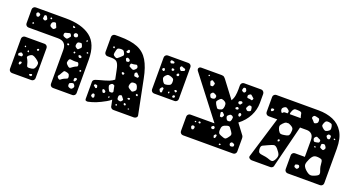

<svg xmlns="http://www.w3.org/2000/svg" viewBox="-41 -1072 2905 1570"><g transform="rotate(20 1411.5 -286.5)"><path d="M431 0Q420 0 412 -7.5Q404 -15 404 -26V-321Q404 -396 330 -396H74Q63 -396 55 -404Q47 -412 47 -423V-544Q47 -555 55 -563Q63 -571 74 -571H335Q474 -571 550.5 -513Q627 -455 627 -317V-27Q627 -16 619 -8Q611 0 600 0ZM117 -538Q107 -543 100 -536Q92 -529 97 -519Q101 -512 103 -508Q105 -504 113 -505Q121 -506 123.5 -510Q126 -514 128 -522Q129 -529 126.5 -532Q124 -535 117 -538ZM189 -525Q185 -532 182 -536Q179 -540 171 -539Q163 -537 162.5 -532Q162 -527 161 -519Q160 -511 160 -507Q160 -503 167 -500Q175 -496 179.5 -496Q184 -496 190 -503Q196 -509 194.5 -513.5Q193 -518 189 -525ZM230 -535 220 -538 215 -529 223 -523 231 -526ZM426 -533 413 -536 415 -523 423 -519 435 -524ZM281 -488Q276 -498 274 -504.5Q272 -511 261 -510Q248 -507 243 -502Q238 -497 236 -484Q235 -472 239.5 -467.5Q244 -463 255 -458Q265 -453 270 -454.5Q275 -456 283 -464Q289 -470 287 -475Q285 -480 281 -488ZM478 -468Q478 -481 466 -485Q453 -489 445 -479Q438 -469 446 -458Q453 -449 465 -453Q472 -455 475 -457.5Q478 -460 478 -468ZM420 -459Q414 -470 406.5 -468Q399 -466 387 -463Q376 -461 370 -458.5Q364 -456 363 -445Q362 -433 367 -429Q372 -425 383 -421Q393 -417 398 -417.5Q403 -418 410 -426Q419 -436 423 -442Q427 -448 420 -459ZM567 -463 559 -462 556 -455 562 -447 568 -455ZM99 -452 91 -447V-438H99L106 -443ZM536 -404Q532 -414 529.5 -419.5Q527 -425 516 -424Q503 -423 497 -420Q491 -417 488 -405Q485 -391 487.5 -384.5Q490 -378 502 -371Q512 -364 517 -369Q522 -374 531 -382Q537 -387 538 -391.5Q539 -396 536 -404ZM428 -386 417 -383 419 -373 428 -369 436 -377ZM600 -373 591 -369 592 -362 599 -359 606 -365ZM504 -338 492 -340 489 -330 496 -324 503 -328ZM554 -326Q544 -330 538 -323Q535 -319 537 -316.5Q539 -314 542 -310Q546 -304 551 -305Q557 -307 560.5 -307Q564 -307 564 -313Q564 -319 562 -321.5Q560 -324 554 -326ZM74 0Q63 0 55 -8Q47 -16 47 -27V-289Q47 -300 55 -308Q63 -316 74 -316H243Q254 -316 262 -308Q270 -300 270 -289V-27Q270 -16 262 -8Q254 0 243 0ZM515 -266Q498 -267 487.5 -269Q477 -271 471 -255Q464 -237 469 -228Q474 -219 489 -207Q501 -198 508.5 -204Q516 -210 528 -218Q543 -228 554 -231.5Q565 -235 560 -252Q555 -269 544 -267Q533 -265 515 -266ZM217 -259 207 -260 199 -251 209 -241 219 -249ZM107 -247 99 -249 97 -241 104 -235 110 -241ZM145 -216 138 -222 132 -214 135 -206H145ZM602 -210 592 -216 585 -209 588 -201 596 -200ZM217 -179Q198 -192 186 -194Q174 -196 156 -182Q139 -169 147 -158Q155 -147 162 -128Q168 -110 170.5 -98Q173 -86 192 -87Q216 -88 227 -93.5Q238 -99 245 -122Q251 -145 244 -155Q237 -165 217 -179ZM103 -177Q97 -182 93 -184Q89 -186 83 -182Q75 -177 71 -173.5Q67 -170 70 -160Q72 -152 77.5 -153.5Q83 -155 92 -154Q103 -153 106 -161Q110 -171 103 -177ZM485 -161Q471 -164 466.5 -157Q462 -150 455 -138Q447 -121 438.5 -112Q430 -103 443 -90Q456 -77 465 -85.5Q474 -94 490 -102Q504 -108 513 -111.5Q522 -115 520 -131Q517 -148 509.5 -153Q502 -158 485 -161ZM589 -137Q584 -144 575 -140Q567 -138 567 -129Q567 -122 567 -117.5Q567 -113 573 -111Q580 -109 582 -113Q584 -117 588 -123Q594 -131 589 -137ZM118 -111Q114 -114 111.5 -113.5Q109 -113 104 -111Q97 -108 98 -101Q99 -95 99 -92Q99 -89 105 -87Q110 -86 112 -89Q114 -92 117 -97Q119 -101 120 -104Q121 -107 118 -111ZM585 -83Q579 -92 574 -92.5Q569 -93 559 -90Q550 -87 545.5 -84Q541 -81 541 -71Q541 -60 544 -55.5Q547 -51 557 -47Q567 -44 572.5 -45Q578 -46 585 -55Q591 -63 591 -68.5Q591 -74 585 -83ZM233 -45Q230 -48 227.5 -47.5Q225 -47 221 -45Q216 -44 213 -43Q210 -42 210 -36Q210 -31 213.5 -31Q217 -31 222 -29Q229 -27 232 -32Q234 -36 235 -38.5Q236 -41 233 -45Z M880 -49Q839 -26 805.5 -12.5Q772 1 737 8Q727 9 720 6Q713 3 713 -7V-156Q713 -173 734 -181Q741 -184 761.5 -189.5Q782 -195 805.5 -201.5Q829 -208 844 -214Q867 -223 886 -238L869 -321Q861 -362 846.5 -379Q832 -396 795 -396H761Q750 -396 742 -404Q734 -412 734 -423V-554Q734 -565 742 -573Q750 -581 761 -581H800Q898 -581 957.5 -556.5Q1017 -532 1050.5 -476Q1084 -420 1102 -327L1162 -27Q1164 -16 1155 -8Q1146 0 1135 0H956Q945 0 937 -8Q929 -16 929 -27L919 -76Q902 -61 880 -49ZM913 -506Q907 -508 905 -504Q903 -500 899 -495Q896 -491 894.5 -488.5Q893 -486 896 -482Q900 -476 910 -478Q915 -480 918 -481.5Q921 -483 921 -488Q921 -495 920.5 -499Q920 -503 913 -506ZM786 -492 779 -487 780 -479 790 -475 794 -486ZM880 -466Q873 -483 864 -487Q855 -491 837 -489Q820 -487 815.5 -479.5Q811 -472 808 -456Q804 -440 804.5 -430.5Q805 -421 820 -413Q834 -404 842 -409.5Q850 -415 862 -426Q874 -437 880.5 -444Q887 -451 880 -466ZM934 -437Q927 -441 923.5 -441.5Q920 -442 914 -438Q909 -433 910 -429Q911 -425 914 -419Q916 -413 918.5 -411Q921 -409 927 -409Q935 -410 938.5 -411.5Q942 -413 944 -420Q945 -427 942.5 -430Q940 -433 934 -437ZM1020 -403Q1014 -414 1006.5 -412Q999 -410 987 -408Q975 -406 967.5 -406.5Q960 -407 958 -395Q955 -382 961.5 -378.5Q968 -375 979 -369Q989 -364 994.5 -363.5Q1000 -363 1008 -370Q1018 -379 1021.5 -385.5Q1025 -392 1020 -403ZM1048 -340Q1041 -346 1037.5 -351Q1034 -356 1026 -351Q1018 -346 1017.5 -340.5Q1017 -335 1020 -326Q1021 -318 1025.5 -317.5Q1030 -317 1038 -316Q1046 -315 1050.5 -314.5Q1055 -314 1058 -322Q1061 -329 1057 -332Q1053 -335 1048 -340ZM924 -299Q928 -295 934 -298H935Q938 -304 940 -308Q939 -314 933 -316Q928 -317 924.5 -317.5Q921 -318 918 -313Q915 -308 918 -305.5Q921 -303 924 -299ZM1072 -245Q1066 -259 1059 -263Q1052 -267 1036 -266Q1022 -265 1017.5 -259Q1013 -253 1009 -240Q1006 -227 1008.5 -220.5Q1011 -214 1022 -207Q1035 -198 1043 -194.5Q1051 -191 1063 -201Q1076 -211 1077 -220Q1078 -229 1072 -245ZM860 -154Q866 -140 870.5 -133.5Q875 -127 890 -128Q903 -129 906 -140L896 -190Q887 -196 880.5 -197.5Q874 -199 865 -191Q854 -182 854.5 -174.5Q855 -167 860 -154ZM1102 -186 1090 -189 1086 -178 1094 -171 1104 -174ZM767 -134Q766 -139 764.5 -142Q763 -145 758 -146Q751 -147 746.5 -147Q742 -147 739 -140Q736 -134 740 -132Q744 -130 749 -125Q753 -121 755.5 -119Q758 -117 763 -120Q768 -122 768 -125Q768 -128 767 -134ZM1053 -136H1040L1031 -129L1039 -121L1052 -122ZM992 -121Q986 -129 982.5 -133Q979 -137 971 -134Q961 -131 958.5 -126Q956 -121 956 -111Q956 -101 958 -95.5Q960 -90 970 -87Q981 -84 986.5 -85.5Q992 -87 999 -96Q1005 -104 1001.5 -108.5Q998 -113 992 -121ZM838 -126Q832 -130 828.5 -132.5Q825 -135 820 -131Q814 -127 815.5 -123Q817 -119 820 -112Q823 -103 831 -103Q841 -103 843 -112Q846 -120 838 -126ZM889 -94 883 -92 879 -84 887 -79 892 -87ZM1032 -83 1019 -84V-72L1028 -65L1039 -72ZM761 -71Q754 -72 752 -69Q750 -66 747 -60Q742 -51 748 -45Q753 -40 756.5 -37.5Q760 -35 767 -38Q773 -41 773 -45.5Q773 -50 772 -57Q771 -64 769 -67Q767 -70 761 -71ZM969 -51 963 -55 957 -49 960 -41H970ZM1076 -51 1069 -54 1063 -51 1065 -44 1072 -45Z M1223 -240Q1212 -240 1204 -248Q1196 -256 1196 -267V-544Q1196 -555 1204 -563Q1212 -571 1223 -571H1402Q1413 -571 1421 -563Q1429 -555 1429 -544V-267Q1429 -256 1421 -248Q1413 -240 1402 -240ZM1278 -544Q1272 -545 1268.5 -545.5Q1265 -546 1262 -541Q1258 -535 1259 -532Q1260 -529 1264 -523Q1267 -519 1270.5 -519.5Q1274 -520 1279 -522Q1285 -524 1289.5 -525Q1294 -526 1294 -533Q1294 -540 1289.5 -541Q1285 -542 1278 -544ZM1396 -507Q1396 -515 1391.5 -516.5Q1387 -518 1379 -520Q1370 -523 1364.5 -526Q1359 -529 1353 -521Q1348 -512 1350.5 -507Q1353 -502 1359 -494Q1364 -488 1368.5 -489Q1373 -490 1380 -493Q1387 -496 1391.5 -497.5Q1396 -499 1396 -507ZM1303 -486Q1297 -489 1293 -484Q1288 -480 1291 -474Q1293 -470 1294.5 -467.5Q1296 -465 1301 -466Q1311 -468 1313 -476Q1314 -481 1311 -482Q1308 -483 1303 -486ZM1240 -449Q1239 -455 1239 -458.5Q1239 -462 1234 -463Q1223 -465 1218 -455Q1215 -450 1218 -448Q1221 -446 1225 -442Q1229 -437 1235 -440Q1241 -443 1240 -449ZM1360 -460Q1355 -463 1352.5 -461.5Q1350 -460 1346 -456Q1341 -452 1344 -445Q1347 -438 1354 -439Q1363 -440 1365 -447Q1367 -456 1360 -460ZM1311 -416Q1293 -423 1282.5 -422.5Q1272 -422 1259 -407Q1247 -392 1249.5 -381.5Q1252 -371 1262 -355Q1271 -342 1280 -341.5Q1289 -341 1305 -345Q1319 -349 1325.5 -354.5Q1332 -360 1333 -375Q1334 -393 1330.5 -401.5Q1327 -410 1311 -416ZM1384 -329 1370 -324 1376 -312 1387 -308 1394 -320ZM1277 -310Q1269 -314 1266 -309.5Q1263 -305 1257 -298Q1251 -290 1256 -282Q1261 -275 1263 -270.5Q1265 -266 1273 -268Q1281 -270 1280 -275Q1279 -280 1280 -288Q1281 -297 1282.5 -302Q1284 -307 1277 -310ZM1339 -290 1335 -298 1327 -293 1328 -284 1337 -281ZM1392 -281 1378 -282 1369 -271 1379 -259 1392 -267Z M1562 0Q1551 0 1543 -8Q1535 -16 1535 -27V-153Q1535 -164 1543 -172Q1551 -180 1562 -180H1771L1496 -537Q1495 -539 1493 -543Q1491 -547 1491 -551Q1491 -560 1497.5 -565.5Q1504 -571 1513 -571H1690Q1707 -571 1715 -563.5Q1723 -556 1726 -552L1837 -405Q1851 -427 1855.5 -453Q1860 -479 1860 -506V-542Q1860 -555 1868 -563Q1876 -571 1887 -571H2036Q2047 -571 2055 -562Q2063 -553 2063 -542V-463Q2063 -405 2035 -350Q2007 -295 1952 -253L2010 -176Q2015 -170 2020 -162.5Q2025 -155 2025 -141V-27Q2025 -16 2017 -8Q2009 0 1998 0ZM1601 -539 1592 -538 1591 -529 1597 -527 1603 -531ZM1923 -522Q1919 -530 1916.5 -534.5Q1914 -539 1905 -538Q1897 -537 1895 -533Q1893 -529 1891 -520Q1889 -513 1891 -510Q1893 -507 1899 -503Q1905 -500 1909 -499Q1913 -498 1918 -503Q1927 -511 1923 -522ZM1650 -497Q1644 -502 1639.5 -504.5Q1635 -507 1629 -502Q1622 -496 1622.5 -491.5Q1623 -487 1626 -479Q1630 -470 1631.5 -464Q1633 -458 1643 -458Q1654 -458 1656.5 -463.5Q1659 -469 1662 -479Q1664 -487 1660.5 -490Q1657 -493 1650 -497ZM1986 -493Q1979 -499 1975 -502.5Q1971 -506 1963 -501Q1954 -496 1951 -491.5Q1948 -487 1949 -477Q1951 -467 1957 -467Q1963 -467 1972 -466Q1982 -465 1988.5 -462Q1995 -459 1999 -469Q2004 -478 1998.5 -482Q1993 -486 1986 -493ZM1927 -419Q1923 -425 1919 -425Q1915 -425 1908 -423Q1902 -421 1899 -418.5Q1896 -416 1896 -409Q1896 -402 1899 -400Q1902 -398 1909 -396Q1914 -394 1916.5 -396Q1919 -398 1922 -403Q1926 -408 1928.5 -411Q1931 -414 1927 -419ZM2001 -416Q1992 -417 1988 -414.5Q1984 -412 1979 -403Q1974 -394 1972 -388.5Q1970 -383 1978 -375Q1985 -367 1991 -367Q1997 -367 2008 -372Q2016 -376 2015.5 -381.5Q2015 -387 2014 -396Q2013 -405 2011 -409.5Q2009 -414 2001 -416ZM1694 -407Q1684 -411 1678.5 -412.5Q1673 -414 1666 -406Q1658 -399 1658 -393Q1658 -387 1663 -377Q1667 -368 1672 -366Q1677 -364 1688 -365Q1698 -367 1702.5 -370.5Q1707 -374 1709 -384Q1710 -394 1706.5 -398Q1703 -402 1694 -407ZM1777 -383Q1760 -390 1752 -385.5Q1744 -381 1732 -367Q1722 -356 1724 -348Q1726 -340 1733 -327Q1742 -313 1747.5 -305Q1753 -297 1770 -301Q1788 -305 1794 -313Q1800 -321 1802 -339Q1803 -358 1798.5 -366.5Q1794 -375 1777 -383ZM1910 -368Q1902 -372 1898 -368Q1893 -364 1890.5 -362Q1888 -360 1890 -354Q1892 -348 1896 -348.5Q1900 -349 1906 -349Q1914 -350 1916 -357Q1917 -363 1910 -368ZM1951 -325Q1947 -329 1944.5 -330.5Q1942 -332 1937 -330Q1929 -326 1930 -315Q1931 -309 1932.5 -306Q1934 -303 1940 -301Q1946 -300 1947.5 -303.5Q1949 -307 1952 -312Q1956 -319 1951 -325ZM1887 -287Q1876 -293 1870 -291Q1864 -289 1855 -281Q1846 -274 1846 -268Q1846 -262 1850 -252Q1855 -242 1859.5 -238.5Q1864 -235 1875 -236Q1885 -237 1888 -242Q1891 -247 1894 -257Q1896 -269 1896 -275Q1896 -281 1887 -287ZM1814 -279Q1808 -285 1804.5 -288Q1801 -291 1794 -288Q1787 -284 1788 -279Q1789 -274 1790 -267Q1792 -258 1792 -252.5Q1792 -247 1801 -246Q1810 -245 1813 -249Q1816 -253 1820 -261Q1823 -268 1821 -271Q1819 -274 1814 -279ZM1922 -163Q1909 -181 1901 -192Q1893 -203 1872 -196Q1847 -189 1838.5 -178Q1830 -167 1830 -141Q1830 -118 1841 -111Q1852 -104 1874 -97Q1892 -90 1900.5 -95.5Q1909 -101 1920 -117Q1931 -130 1931.5 -139.5Q1932 -149 1922 -163ZM1778 -156Q1773 -159 1770 -157.5Q1767 -156 1763 -153Q1759 -149 1757 -146.5Q1755 -144 1757 -139Q1761 -129 1771 -130Q1782 -131 1784 -140Q1787 -150 1778 -156ZM1657 -153 1646 -152 1645 -141 1655 -136 1665 -144ZM1622 -147 1615 -144 1614 -137 1620 -135 1628 -139ZM1624 -102Q1613 -108 1605 -101Q1600 -96 1600.5 -92.5Q1601 -89 1603 -83Q1606 -77 1608.5 -74Q1611 -71 1618 -72Q1624 -73 1625.5 -76.5Q1627 -80 1629 -86Q1630 -92 1629.5 -95.5Q1629 -99 1624 -102ZM1818 -97Q1813 -101 1810.5 -98Q1808 -95 1803 -91Q1797 -86 1800 -81Q1802 -75 1802.5 -71Q1803 -67 1810 -67Q1816 -67 1817 -71Q1818 -75 1820 -81Q1821 -87 1822 -90.5Q1823 -94 1818 -97ZM1969 -80Q1958 -86 1950 -77Q1942 -69 1948 -57Q1953 -47 1965 -49Q1973 -51 1977.5 -52.5Q1982 -54 1983 -62Q1984 -70 1980.5 -73.5Q1977 -77 1969 -80ZM1869 -40 1863 -36V-27H1873L1879 -36Z M2160 0Q2149 0 2139.5 -8Q2130 -16 2133 -27L2242 -386H2167Q2156 -386 2148 -394Q2140 -402 2140 -413V-544Q2140 -555 2148 -563Q2156 -571 2167 -571H2535Q2605 -571 2661 -547.5Q2717 -524 2749.5 -470.5Q2782 -417 2782 -327V-27Q2782 -16 2774 -8Q2766 0 2755 0H2473Q2462 0 2454 -8Q2446 -16 2446 -27V-148Q2446 -159 2454 -167Q2462 -175 2473 -175H2559V-317Q2559 -355 2542 -371Q2525 -387 2499 -387H2440L2350 -27Q2350 -16 2342 -8Q2334 0 2323 0ZM2566 -494Q2565 -507 2558.5 -510Q2552 -513 2540 -515Q2528 -518 2521 -517.5Q2514 -517 2508 -507Q2502 -496 2507 -491Q2512 -486 2520 -478Q2528 -469 2532.5 -463.5Q2537 -458 2548 -463Q2560 -468 2563.5 -474.5Q2567 -481 2566 -494ZM2415 -474Q2412 -492 2409 -501.5Q2406 -511 2388 -513Q2366 -515 2353.5 -514Q2341 -513 2331 -492Q2322 -472 2324 -461H2419Q2417 -468 2415 -474ZM2680 -484Q2677 -500 2669 -504Q2661 -508 2645 -510Q2630 -511 2623.5 -507Q2617 -503 2611 -489Q2605 -475 2605 -467Q2605 -459 2616 -449Q2629 -437 2638 -433.5Q2647 -430 2663 -439Q2678 -448 2681 -457Q2684 -466 2680 -484ZM2294 -495Q2284 -503 2277.5 -503.5Q2271 -504 2260 -497Q2250 -489 2247.5 -483Q2245 -477 2248 -464Q2253 -450 2262 -448Q2270 -461 2283 -461H2304L2305 -463Q2310 -475 2307 -481.5Q2304 -488 2294 -495ZM2191 -453Q2189 -457 2186.5 -457Q2184 -457 2179 -457Q2174 -457 2171.5 -456.5Q2169 -456 2167 -451Q2166 -445 2166 -442Q2166 -439 2171 -435Q2176 -432 2178.5 -434Q2181 -436 2186 -439Q2194 -446 2191 -453ZM2702 -393Q2702 -401 2702 -405.5Q2702 -410 2694 -412Q2686 -415 2681 -414Q2676 -413 2671 -405Q2666 -399 2668 -394.5Q2670 -390 2675 -384Q2683 -373 2693 -377Q2700 -379 2701 -382.5Q2702 -386 2702 -393ZM2740 -396 2731 -399 2732 -389 2739 -386 2747 -391ZM2358 -380Q2349 -385 2342 -387L2320 -386Q2309 -383 2294 -367Q2278 -351 2277.5 -339Q2277 -327 2287 -306Q2297 -288 2307.5 -284.5Q2318 -281 2339 -285Q2361 -288 2371.5 -293.5Q2382 -299 2385 -321Q2389 -345 2384.5 -357Q2380 -369 2358 -380ZM2613 -356Q2604 -361 2598.5 -363Q2593 -365 2586 -358Q2577 -349 2576.5 -343Q2576 -337 2581 -326Q2586 -317 2592 -317Q2598 -317 2608 -319Q2619 -321 2624.5 -323Q2630 -325 2632 -335Q2633 -346 2628 -349Q2623 -352 2613 -356ZM2689 -311Q2683 -321 2678 -324.5Q2673 -328 2661 -325Q2651 -323 2650.5 -316.5Q2650 -310 2649 -299Q2649 -292 2652 -289Q2655 -286 2662 -283Q2670 -280 2675 -278Q2680 -276 2686 -283Q2692 -291 2693.5 -296.5Q2695 -302 2689 -311ZM2613 -284 2606 -287 2601 -281 2606 -275H2615ZM2321 -231 2312 -240 2303 -231 2305 -219 2317 -221ZM2706 -144Q2703 -162 2702.5 -175.5Q2702 -189 2697 -197.5Q2692 -206 2674 -208Q2643 -213 2628 -205Q2613 -197 2599 -169Q2584 -138 2583 -119.5Q2582 -101 2606 -77Q2633 -52 2651.5 -50Q2670 -48 2702 -65Q2720 -74 2721 -85Q2722 -96 2716 -110.5Q2710 -125 2706 -144ZM2321 -162Q2302 -183 2286 -178.5Q2270 -174 2244 -162Q2216 -150 2201 -142Q2186 -134 2189 -104Q2191 -85 2200 -78.5Q2209 -72 2223 -71Q2237 -70 2256 -66Q2276 -62 2291 -56Q2306 -50 2317 -51Q2328 -52 2339 -70Q2356 -100 2350 -118Q2344 -136 2321 -162ZM2541 -89Q2537 -95 2533.5 -95.5Q2530 -96 2523 -95Q2515 -93 2510.5 -91.5Q2506 -90 2505 -82Q2504 -73 2507 -69.5Q2510 -66 2518 -63Q2526 -59 2530 -60.5Q2534 -62 2539 -68Q2547 -77 2541 -89Z"/></g></svg>

Font: Rubik Moonrocks
Style: Regular
Weight: 400
Designer: Hubert and Fischer, NaN
Foundry: Hubert and Fischer, NaN
Version: Version 2.200